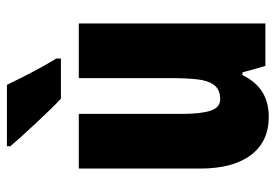

<svg xmlns="http://www.w3.org/2000/svg" viewBox="-144 -662 816 569"><g transform="rotate(-90 264.5 -378.0)"><path d="M479 -553V0H353L334 -68H326Q307 -29 276.5 -9.5Q246 10 202 10Q129 10 89 -43Q49 -96 49 -193V-553H211V-246Q211 -191 220.5 -162.5Q230 -134 254 -134Q283 -134 296.5 -152Q310 -170 313.5 -203Q317 -236 317 -280V-553ZM297 -766Q306 -747 321 -717.5Q336 -688 351 -661Q366 -634 375 -620V-606H256Q244 -617 224.5 -637Q205 -657 183.5 -680Q162 -703 143.5 -723.5Q125 -744 115 -756V-766Z"/></g></svg>

Font: Noto Sans Sinhala UI ExtraCondensed Black
Style: Regular
Weight: 900
Width: 2
Designer: Jelle Bosma - Monotype Design Team
Foundry: Monotype Imaging Inc.
Version: Version 2.006; ttfautohint (v1.8.4.7-5d5b)